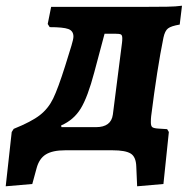

<svg xmlns="http://www.w3.org/2000/svg" viewBox="-71 -526 667 672"><path d="M458 -119Q457 -111 457 -98Q457 -85 462 -81Q467 -77 483 -76L514 -74L520 -64L501 118L409 126L406 57Q405 23 386.5 11.5Q368 0 323 0H157Q113 0 89.5 14.5Q66 29 57 63L42 118L-51 126L-30 -64L-23 -75Q39 -100 68.5 -123Q98 -146 115 -181Q132 -216 157 -295L179 -366Q186 -389 186 -398Q186 -418 168 -424.5Q150 -431 103 -431L96 -442L108 -502H438Q481 -502 513 -502.5Q545 -503 566 -506L558 -440Q528 -435 517 -426.5Q506 -418 501 -394Q479 -286 458 -119ZM357 -392Q357 -403 352 -405.5Q347 -408 331 -408H295L259 -273Q236 -186 211.5 -146Q187 -106 143 -87L144 -81H265Q318 -81 324 -125L356 -376Q357 -383 357 -392Z"/></svg>

Font: Alegreya SC ExtraBold
Style: Italic
Weight: 800
Italic angle: -7°
Designer: Juan Pablo del Peral
Foundry: Huerta Tipografica
Version: Version 2.007; ttfautohint (v1.6)